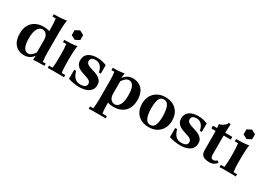

<svg xmlns="http://www.w3.org/2000/svg" viewBox="-9 -1613 3748 2722"><g transform="rotate(30 1865.0 -251.5)"><path d="M391 5Q392 -4 393.5 -23.5Q395 -43 396 -65L386 -110V-510Q386 -599 376 -663H324Q320 -682 324 -700Q382 -700 433 -703.5Q484 -707 531 -715Q525 -693 522 -656Q519 -619 517.5 -579.5Q516 -540 516 -510V-190Q516 -101 526 -37H573Q577 -19 573 0Q515 0 475 1Q435 2 391 5ZM246 15Q188 15 141.5 -11Q95 -37 68 -89.5Q41 -142 41 -223Q41 -306 72.5 -362Q104 -418 159.5 -446.5Q215 -475 287 -475Q359 -475 403 -454Q447 -433 483 -398L386 -308Q386 -360 370 -387.5Q354 -415 332.5 -425Q311 -435 294 -435Q246 -435 216 -383.5Q186 -332 186 -228Q186 -134 211 -84.5Q236 -35 282 -35Q310 -35 335.5 -54Q361 -73 386 -111L396 -65Q374 -30 336 -7.5Q298 15 246 15Z M893 -35Q897 -17 893 2Q859 0 823.5 0Q788 0 761 0Q734 0 699 0Q664 0 629 2Q625 -17 629 -35H686Q691 -69 693.5 -107Q696 -145 696 -190V-270Q696 -359 686 -423H634Q630 -442 634 -460Q692 -460 743 -463.5Q794 -467 841 -475Q835 -453 832 -416Q829 -379 827.5 -339.5Q826 -300 826 -270V-190Q826 -145 828.5 -107Q831 -69 836 -35ZM761 -689 831 -652V-571L761 -534L691 -571V-652Z M1144 15Q1106 15 1056.5 6.5Q1007 -2 967 -15V-163Q983 -166 999 -163Q1013 -101 1048 -63Q1083 -25 1147 -25Q1188 -25 1214.5 -40Q1241 -55 1241 -89Q1241 -117 1221.5 -133Q1202 -149 1171.5 -159Q1141 -169 1106.5 -180Q1072 -191 1041.5 -207.5Q1011 -224 991.5 -252.5Q972 -281 972 -328Q972 -398 1024 -436.5Q1076 -475 1167 -475Q1214 -475 1251.5 -466Q1289 -457 1321 -442V-305Q1305 -302 1289 -305Q1276 -371 1243 -403Q1210 -435 1163 -435Q1122 -435 1102 -419Q1082 -403 1082 -374Q1082 -346 1102 -330Q1122 -314 1154 -303Q1186 -292 1221.5 -281.5Q1257 -271 1289 -254Q1321 -237 1341 -209Q1361 -181 1361 -135Q1361 -65 1304.5 -25Q1248 15 1144 15Z M1422 212Q1418 193 1422 175H1474Q1479 141 1481.5 103Q1484 65 1484 20V-270Q1484 -359 1474 -423H1427Q1423 -442 1427 -460Q1485 -460 1526 -463.5Q1567 -467 1614 -475Q1610 -462 1608 -439.5Q1606 -417 1604 -395L1614 -350V20Q1614 65 1616.5 103Q1619 141 1624 175H1696Q1700 193 1696 212Q1662 210 1619 210Q1576 210 1549 210Q1522 210 1489.5 210Q1457 210 1422 212ZM1754 -475Q1813 -475 1859 -449.5Q1905 -424 1932 -371Q1959 -318 1959 -237Q1959 -154 1927.5 -98Q1896 -42 1841 -13.5Q1786 15 1713 15Q1641 15 1597 -6.5Q1553 -28 1517 -62L1614 -152Q1614 -100 1630 -72.5Q1646 -45 1668 -35Q1690 -25 1706 -25Q1754 -25 1784 -76.5Q1814 -128 1814 -232Q1814 -326 1789.5 -375.5Q1765 -425 1718 -425Q1690 -425 1664.5 -406Q1639 -387 1614 -349L1604 -395Q1626 -430 1664 -452.5Q1702 -475 1754 -475Z M2280 -435Q2243 -435 2222.5 -410.5Q2202 -386 2193.5 -343.5Q2185 -301 2185 -245Q2185 -188 2194 -137.5Q2203 -87 2225.5 -56Q2248 -25 2290 -25L2285 15Q2215 15 2159.5 -13Q2104 -41 2072 -96Q2040 -151 2040 -230Q2040 -307 2072 -361.5Q2104 -416 2159.5 -445.5Q2215 -475 2285 -475ZM2290 -25Q2327 -25 2347.5 -49.5Q2368 -74 2376.5 -117Q2385 -160 2385 -215Q2385 -273 2376 -323Q2367 -373 2344.5 -404Q2322 -435 2280 -435L2285 -475Q2355 -475 2410.5 -447Q2466 -419 2498 -364.5Q2530 -310 2530 -230Q2530 -154 2498 -99Q2466 -44 2410.5 -14.5Q2355 15 2285 15Z M2797 15Q2759 15 2709.5 6.5Q2660 -2 2620 -15V-163Q2636 -166 2652 -163Q2666 -101 2701 -63Q2736 -25 2800 -25Q2841 -25 2867.5 -40Q2894 -55 2894 -89Q2894 -117 2874.5 -133Q2855 -149 2824.5 -159Q2794 -169 2759.5 -180Q2725 -191 2694.5 -207.5Q2664 -224 2644.5 -252.5Q2625 -281 2625 -328Q2625 -398 2677 -436.5Q2729 -475 2820 -475Q2867 -475 2904.5 -466Q2942 -457 2974 -442V-305Q2958 -302 2942 -305Q2929 -371 2896 -403Q2863 -435 2816 -435Q2775 -435 2755 -419Q2735 -403 2735 -374Q2735 -346 2755 -330Q2775 -314 2807 -303Q2839 -292 2874.5 -281.5Q2910 -271 2942 -254Q2974 -237 2994 -209Q3014 -181 3014 -135Q3014 -65 2957.5 -25Q2901 15 2797 15Z M3279 15Q3212 15 3175 -9.5Q3138 -34 3138 -104V-310Q3138 -345 3137.5 -380Q3137 -415 3135 -450Q3133 -485 3128 -520Q3150 -525 3174 -537.5Q3198 -550 3217 -567.5Q3236 -585 3241 -605Q3257 -608 3273 -605Q3269 -532 3268.5 -458Q3268 -384 3268 -310V-104Q3268 -67 3280 -53.5Q3292 -40 3314 -40Q3328 -40 3343 -47Q3358 -54 3371 -68Q3379 -63 3385.5 -55.5Q3392 -48 3397 -40Q3379 -18 3351 -1.5Q3323 15 3279 15ZM3068 -415Q3064 -438 3068 -460H3383Q3387 -438 3383 -415Z M3706 -35Q3710 -17 3706 2Q3672 0 3636.5 0Q3601 0 3574 0Q3547 0 3512 0Q3477 0 3442 2Q3438 -17 3442 -35H3499Q3504 -69 3506.5 -107Q3509 -145 3509 -190V-270Q3509 -359 3499 -423H3447Q3443 -442 3447 -460Q3505 -460 3556 -463.5Q3607 -467 3654 -475Q3648 -453 3645 -416Q3642 -379 3640.5 -339.5Q3639 -300 3639 -270V-190Q3639 -145 3641.5 -107Q3644 -69 3649 -35ZM3574 -689 3644 -652V-571L3574 -534L3504 -571V-652Z"/></g></svg>

Font: Poltawski Nowy
Style: Bold
Weight: 700
Designer: Adam Pótawski, Mateusz Machalski, Borys Kosmynka, Ania Wieluska
Foundry: Capitalics.wtf
Version: Version 1.001;gftools[0.9.25]